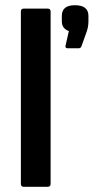

<svg xmlns="http://www.w3.org/2000/svg" viewBox="-20 -716 359 736"><path d="M71 0Q60 0 60 -11V-672Q60 -683 71 -683H163Q174 -683 174 -672V-11Q174 0 163 0ZM239 -531Q230 -531 231 -540L244 -597Q232 -601 224.5 -610Q217 -619 217 -635V-655Q217 -696 267 -696Q319 -696 319 -655V-634Q319 -612 311 -591L292 -538Q289 -531 282 -531Z"/></svg>

Font: Sofia Sans Semi Condensed
Style: Bold
Weight: 700
Designer: Botio Nikoltchev, Ani Petrova
Foundry: lettersoup
Version: Version 4.100; ttfautohint (v1.8.4.7-5d5b)